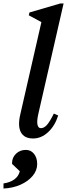

<svg xmlns="http://www.w3.org/2000/svg" viewBox="-66 -785 386 1106"><path d="M124.5 12.7Q73.8 12.7 54.5 -22.9Q35.2 -58.5 50.7 -125.1L180.2 -691.4L203.5 -640.8L99.7 -697L103.8 -713.1L281.2 -765H300.3L154.5 -127.5Q145.7 -88.1 149.8 -67.4Q154 -46.7 169.4 -46.7Q188.2 -46.7 204.9 -65.9Q221.6 -85.1 244.2 -130.8L269.2 -119.8Q250.5 -60.2 211.1 -23.7Q171.7 12.7 124.5 12.7ZM-45.8 301V271.7Q-6.7 265.9 17.3 247.9Q41.2 230 48.1 201.5L3.5 159.1V153.9Q3.5 122.5 26.3 100.5Q49.1 78.5 82.7 78.5Q111.6 78.5 129.9 101Q148.2 123.5 148.2 160.1Q148.2 196.8 122.4 227.8Q96.7 258.9 52.8 278.7Q8.8 298.5 -45.8 301Z"/></svg>

Font: Platypi Light
Style: Italic
Weight: 300
Italic angle: -13°
Designer: David Sargent
Foundry: Bolt Cutter Type
Version: Version 1.200